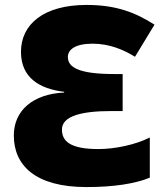

<svg xmlns="http://www.w3.org/2000/svg" viewBox="-20 -746 676 778"><path d="M331 -726C156 -726 65 -647 65 -536C65 -431 140 -386 240 -374V-371C113 -365 36 -298 36 -197C36 -77 122 12 330 12C443 12 528 -2 587 -26V-189C529 -159 444 -142 379 -142C264 -142 231 -174 231 -221C231 -275 308 -296 431 -296H477V-446H443C297 -446 255 -474 255 -515C255 -545 285 -569 355 -569C423 -569 480 -545 527 -516L606 -646C531 -694 453 -726 331 -726Z"/></svg>

Font: Noto Sans UI Black
Style: Regular
Weight: 900
Designer: Monotype Design Team
Foundry: Monotype Imaging Inc.
Version: Version 1.901